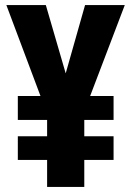

<svg xmlns="http://www.w3.org/2000/svg" viewBox="-20 -734 517 754"><path d="M238 -446 314 -714H470L334 -357H426V-263H311V-199H426V-106H311V0H165V-106H50V-199H165V-263H50V-357H139L5 -714H160Z"/></svg>

Font: Noto Sans Tamil ExtraCondensed ExtraBold
Style: Regular
Weight: 800
Width: 2
Designer: Jelle Bosma - Monotype Design Team
Foundry: Monotype Imaging Inc.
Version: Version 2.004; ttfautohint (v1.8.4.7-5d5b)